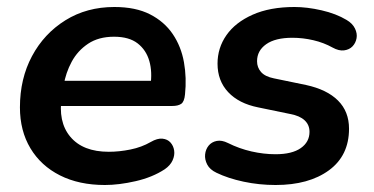

<svg xmlns="http://www.w3.org/2000/svg" viewBox="-20 -519 1070 549"><path d="M280 10Q206 10 151.5 -17.5Q97 -45 67 -95Q37 -145 37 -212Q37 -294 71.5 -358.5Q106 -423 167 -461Q228 -499 307 -499Q368 -499 409 -478Q450 -457 474 -421.5Q498 -386 506 -341Q514 -296 509 -249Q507 -228 498 -222Q489 -216 473 -216H137L147 -288H427L410 -273Q416 -313 407 -344.5Q398 -376 373.5 -395Q349 -414 306 -414Q262 -414 232 -394Q202 -374 185 -342.5Q168 -311 162 -275L157 -244Q145 -171 181 -128Q217 -85 291 -85Q321 -85 353 -91.5Q385 -98 411 -113Q430 -124 444.5 -122.5Q459 -121 467.5 -111.5Q476 -102 478 -88.5Q480 -75 473.5 -60.5Q467 -46 451 -35Q416 -12 368 -1Q320 10 280 10Z M768 10Q721 10 676.5 0.5Q632 -9 599 -25Q580 -34 572.5 -48.5Q565 -63 566.5 -77.5Q568 -92 576.5 -102.5Q585 -113 599.5 -116Q614 -119 632 -110Q664 -94 699 -86Q734 -78 768 -78Q815 -78 840 -95.5Q865 -113 865 -142Q865 -162 851 -175Q837 -188 810 -193L718 -212Q663 -223 632.5 -255.5Q602 -288 602 -337Q602 -382 627.5 -418.5Q653 -455 702.5 -477Q752 -499 822 -499Q858 -499 899.5 -489.5Q941 -480 971 -462Q988 -452 995 -437.5Q1002 -423 999.5 -409.5Q997 -396 988 -386.5Q979 -377 964 -375Q949 -373 931 -383Q906 -397 876 -404Q846 -411 816 -411Q767 -411 741 -392.5Q715 -374 715 -344Q715 -326 726.5 -313Q738 -300 763 -295L855 -276Q915 -263 946.5 -231.5Q978 -200 978 -151Q978 -74 920.5 -32Q863 10 768 10Z"/></svg>

Font: Nunito ExtraLight
Style: Bold Italic
Weight: 700
Italic angle: -9°
Version: Version 3.602